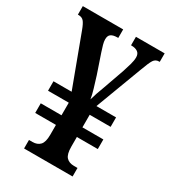

<svg xmlns="http://www.w3.org/2000/svg" viewBox="-176 -806 802 898"><g transform="rotate(30 225.5 -357.0)"><path d="M98 0V-46H117Q143 -46 157.5 -61.5Q172 -77 172 -116V-170H60V-222H172V-290H60V-341H158L56 -615Q45 -645 35 -656.5Q25 -668 7 -668H3V-714H221V-668H217Q194 -668 182.5 -660Q171 -652 171 -632Q171 -620 175.5 -604Q180 -588 186 -570L221 -467Q231 -435 240 -405Q249 -375 252 -354Q262 -390 278 -431L319 -547Q326 -568 332.5 -591Q339 -614 339 -631Q339 -650 326.5 -659Q314 -668 293 -668H290V-714H445V-668H441Q423 -668 413 -653Q403 -638 386 -591L292 -341H398V-290H285V-222H398V-170H285V-118Q285 -77 299.5 -61.5Q314 -46 341 -46H360V0Z"/></g></svg>

Font: Noto Serif Bengali ExtraCondensed SemiBold
Style: Regular
Weight: 600
Width: 2
Designer: Juan Bruce, Universal Thirst, Indian Type Foundry and the Monotype Design Team.
Foundry: Monotype Imaging Inc.
Version: Version 2.003; ttfautohint (v1.8.4.7-5d5b)